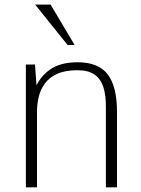

<svg xmlns="http://www.w3.org/2000/svg" viewBox="-20 -806 608 826"><path d="M91.3 0V-528.3H130.4L137.2 -438.5Q158.2 -482.9 200.9 -510.5Q243.7 -538.1 314.5 -538.1Q402.8 -538.1 443.1 -486.3Q483.4 -434.6 483.4 -322.8V0H435.5V-347.2Q436 -395 425 -430.2Q414.1 -465.3 387.5 -484.6Q360.8 -503.9 313 -503.9Q260.3 -503.9 226.1 -488.3Q191.9 -472.7 173.1 -446.8Q154.3 -420.9 146.7 -389.6Q139.2 -358.4 139.2 -327.1V0ZM270.5 -612.8 131.3 -786.1H197.8L300.8 -612.8Z"/></svg>

Font: Comme Thin
Style: Regular
Weight: 250
Version: Version 1.000;gftools[0.9.27]